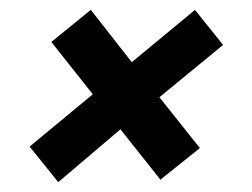

<svg xmlns="http://www.w3.org/2000/svg" viewBox="-20 -444 510 389"><path d="M98 -75 40 -147 168 -253 84 -359 164 -424 247 -318 375 -424 432 -353 303 -247 385 -144 305 -80 224 -182Z"/></svg>

Font: Saira Semi Condensed Medium
Style: Italic
Weight: 500
Width: 4
Italic angle: -12°
Designer: Hector Gatti with collaboration of the Omnibus-Type team
Foundry: Omnibus-Type
Version: Version 1.001; ttfautohint (v1.8)